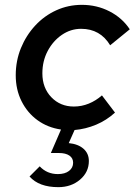

<svg xmlns="http://www.w3.org/2000/svg" viewBox="-20 -528 556 793"><path d="M221 245Q141 245 102 201L144 159Q174 191 219 191Q248 191 265 178Q282 165 282 144Q282 125 266.5 114.5Q251 104 224 104H190L232 7Q177 -1 135 -31.5Q93 -62 69 -110Q45 -158 45 -217Q45 -277 66.5 -329.5Q88 -382 125.5 -422.5Q163 -463 212.5 -485.5Q262 -508 318 -508Q380 -508 432.5 -481Q485 -454 516 -407L435 -341Q394 -409 315 -409Q272 -409 235.5 -384Q199 -359 177 -317.5Q155 -276 155 -225Q155 -165 192 -126.5Q229 -88 285 -88Q317 -88 346.5 -100Q376 -112 401 -134L455 -63Q420 -31 377 -13Q334 5 288 9L264 63Q303 67 325 86.5Q347 106 347 137Q347 183 310.5 214Q274 245 221 245Z"/></svg>

Font: Red Hat Text Medium
Style: Italic
Weight: 500
Italic angle: -12°
Designer: Pentagram, MCKL
Foundry: Pentagram, MCKL
Version: Version 1.023; ttfautohint (v1.8.3)